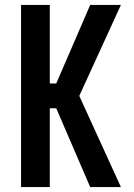

<svg xmlns="http://www.w3.org/2000/svg" viewBox="-20 -755 540 775"><path d="M65 0H181V-318H207L344 0H468L300 -368L468 -735H344L207 -418H181V-735H65Z"/></svg>

Font: Iosevka SS09
Style: Bold
Weight: 700
Monospace: yes
Designer: Belleve Invis
Foundry: Belleve Invis
Version: Version 5.2.1; ttfautohint (v1.8.3)